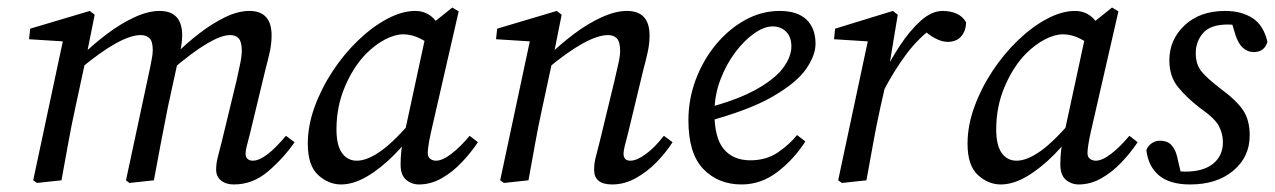

<svg xmlns="http://www.w3.org/2000/svg" viewBox="-20 -478 3380 509"><path d="M600 11Q579 11 566 0.5Q553 -10 553 -28Q553 -44 557 -60Q561 -76 568 -103L607 -264Q612 -287 616.5 -308Q621 -329 621 -343Q621 -367 613 -376Q605 -385 590 -385Q544 -385 439 -296L443 -332Q474 -363 508.5 -389.5Q543 -416 577 -432.5Q611 -449 641 -449Q700 -449 700 -384Q700 -362 695 -339.5Q690 -317 684 -295L643 -125Q638 -106 634.5 -92Q631 -78 631 -71Q631 -61 636.5 -56.5Q642 -52 650 -52Q683 -52 738 -118L761 -101Q731 -58 690.5 -23.5Q650 11 600 11ZM143 0 78 7 68 0 149 -380 168 -367 57 -374 60 -402 218 -449 231 -439 208 -324 180 -194Q169 -144 160.5 -96.5Q152 -49 143 0ZM388 0 323 7 314 0 378 -299Q380 -310 382.5 -322.5Q385 -335 385 -345Q385 -368 376.5 -376.5Q368 -385 353 -385Q300 -385 193 -296L197 -331Q229 -362 265 -389Q301 -416 337 -432.5Q373 -449 403 -449Q463 -449 463 -384Q463 -371 460.5 -356Q458 -341 454 -327L425 -194Q415 -144 406 -96.5Q397 -49 388 0Z M884 11Q851 11 823.5 -14Q796 -39 796 -97Q796 -145 814 -194.5Q832 -244 862 -289.5Q892 -335 929.5 -371Q967 -407 1006.5 -428Q1046 -449 1081 -449Q1111 -449 1131 -427.5Q1151 -406 1169 -375L1134 -349Q1117 -364 1094.5 -375.5Q1072 -387 1049 -387Q1027 -387 1001 -373.5Q975 -360 950 -335Q917 -301 894.5 -248.5Q872 -196 872 -135Q872 -93 886.5 -72.5Q901 -52 926 -52Q954 -52 991 -78.5Q1028 -105 1086 -174L1094 -153Q1063 -106 1026.5 -69Q990 -32 953.5 -10.5Q917 11 884 11ZM1091 11Q1071 11 1056.5 -1.5Q1042 -14 1042 -42Q1042 -62 1044 -79Q1046 -96 1051 -118L1113 -405L1179 -458L1196 -448L1122 -125Q1114 -88 1114 -72Q1114 -62 1120.5 -57Q1127 -52 1136 -52Q1153 -52 1177 -70.5Q1201 -89 1225 -118L1247 -101Q1229 -74 1204.5 -48Q1180 -22 1151 -5.5Q1122 11 1091 11Z M1555 -28Q1555 -44 1559 -60Q1563 -76 1570 -103L1609 -264Q1614 -287 1619 -308Q1624 -329 1624 -343Q1624 -367 1615.5 -376Q1607 -385 1592 -385Q1538 -385 1431 -296L1435 -331Q1467 -362 1503 -389Q1539 -416 1575.5 -432.5Q1612 -449 1642 -449Q1702 -449 1702 -384Q1702 -362 1697 -339.5Q1692 -317 1686 -295L1645 -125Q1640 -106 1636.5 -92Q1633 -78 1633 -71Q1633 -52 1651 -52Q1668 -52 1692 -69.5Q1716 -87 1740 -118L1763 -101Q1745 -73 1720 -47.5Q1695 -22 1665 -5.5Q1635 11 1603 11Q1555 11 1555 -28ZM1381 0 1316 7 1306 0 1387 -380 1406 -367 1295 -374 1298 -402 1456 -449 1469 -439 1446 -324 1418 -194Q1407 -144 1398.5 -96.5Q1390 -49 1381 0Z M1946 11Q1884 11 1844.5 -30Q1805 -71 1805 -159Q1805 -215 1824.5 -267Q1844 -319 1878 -360Q1912 -401 1955.5 -425Q1999 -449 2047 -449Q2094 -449 2118 -426Q2142 -403 2142 -362Q2142 -331 2116.5 -294.5Q2091 -258 2027.5 -221.5Q1964 -185 1851 -155L1847 -190Q1933 -212 1984 -240.5Q2035 -269 2056.5 -298.5Q2078 -328 2078 -355Q2078 -380 2064 -394Q2050 -408 2028 -408Q2006 -408 1979.5 -389.5Q1953 -371 1929 -339Q1905 -307 1889.5 -266Q1874 -225 1874 -179Q1874 -112 1899 -82.5Q1924 -53 1969 -53Q2012 -53 2043 -74.5Q2074 -96 2093 -120L2115 -103Q2085 -56 2041.5 -22.5Q1998 11 1946 11Z M2320 -233V-277Q2340 -318 2366 -357.5Q2392 -397 2421 -423Q2450 -449 2479 -449Q2499 -449 2515.5 -442Q2532 -435 2541 -419Q2541 -397 2528.5 -382Q2516 -367 2492 -367Q2477 -367 2459 -376.5Q2441 -386 2425 -402L2414 -413L2460 -410Q2417 -380 2383.5 -335.5Q2350 -291 2320 -233ZM2202 0 2283 -380 2302 -367 2191 -374 2194 -402 2347 -449 2360 -439 2337 -300 2334 -282 2314 -194Q2303 -144 2294.5 -96.5Q2286 -49 2277 0L2212 7Z M2633 11Q2600 11 2572.5 -14Q2545 -39 2545 -97Q2545 -145 2563 -194.5Q2581 -244 2611 -289.5Q2641 -335 2678.5 -371Q2716 -407 2755.5 -428Q2795 -449 2830 -449Q2860 -449 2880 -427.5Q2900 -406 2918 -375L2883 -349Q2866 -364 2843.5 -375.5Q2821 -387 2798 -387Q2776 -387 2750 -373.5Q2724 -360 2699 -335Q2666 -301 2643.5 -248.5Q2621 -196 2621 -135Q2621 -93 2635.5 -72.5Q2650 -52 2675 -52Q2703 -52 2740 -78.5Q2777 -105 2835 -174L2843 -153Q2812 -106 2775.5 -69Q2739 -32 2702.5 -10.5Q2666 11 2633 11ZM2840 11Q2820 11 2805.5 -1.5Q2791 -14 2791 -42Q2791 -62 2793 -79Q2795 -96 2800 -118L2862 -405L2928 -458L2945 -448L2871 -125Q2863 -88 2863 -72Q2863 -62 2869.5 -57Q2876 -52 2885 -52Q2902 -52 2926 -70.5Q2950 -89 2974 -118L2996 -101Q2978 -74 2953.5 -48Q2929 -22 2900 -5.5Q2871 11 2840 11Z M3115 -1 3079 -31Q3093 -27 3101.5 -25Q3110 -23 3122 -23Q3170 -23 3196 -44Q3222 -65 3222 -101Q3222 -123 3211.5 -143.5Q3201 -164 3161 -192Q3127 -218 3103.5 -246.5Q3080 -275 3080 -318Q3080 -373 3120.5 -411Q3161 -449 3228 -449Q3271 -449 3300.5 -430Q3330 -411 3340 -367Q3332 -340 3304 -340Q3271 -340 3256 -383L3240 -436L3269 -408Q3262 -410 3254 -411.5Q3246 -413 3235 -413Q3189 -413 3169.5 -390.5Q3150 -368 3150 -337Q3150 -308 3164.5 -289.5Q3179 -271 3217 -242Q3259 -211 3276 -185Q3293 -159 3293 -119Q3293 -62 3249.5 -25.5Q3206 11 3135 11Q3081 11 3052.5 -13Q3024 -37 3019 -80Q3023 -91 3033 -98Q3043 -105 3055 -105Q3074 -105 3084.5 -94.5Q3095 -84 3100 -65Z"/></svg>

Font: Lisu Bosa Light
Style: Italic
Weight: 300
Italic angle: -19°
Designer: David Morse, Annie Olsen, Victor Gaultney, Frank Grießhammer (Latin)
Foundry: SIL International
Version: Version 2.000